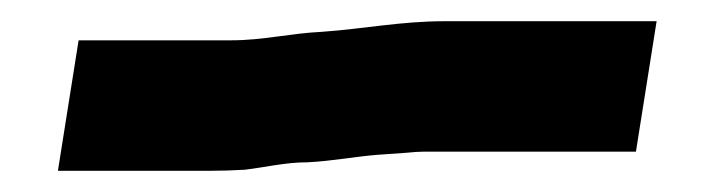

<svg xmlns="http://www.w3.org/2000/svg" viewBox="-20 -64 681 181"><path d="M34.6 97H178.6C188.6 97 199.4 96.7 210.8 96C230.4 93.7 248.6 89 269.9 89C292.6 87.9 314.4 83.7 335 82L363.3 80C370.1 79.3 375.2 79 378.5 79H579.5L599 -44H399C357.9 -44 323.2 -36.8 283.4 -34C253.5 -32.6 228.1 -26 198.1 -26H54.1Z"/></svg>

Font: Tape
Style: It
Weight: 500
Foundry: Cannot Into Space Fonts
Version: Version 0.97